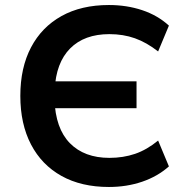

<svg xmlns="http://www.w3.org/2000/svg" viewBox="-20 -735 738 765"><path d="M414 10Q304 10 225 -34Q146 -78 103.5 -159.5Q61 -241 61 -353Q61 -465 103.5 -546Q146 -627 225 -671Q304 -715 414 -715Q485 -715 546.5 -694.5Q608 -674 653 -633L610 -530Q564 -566 517.5 -582.5Q471 -599 416 -599Q316 -599 259.5 -542Q203 -485 198 -378L160 -411H524V-304H158L197 -339Q201 -223 258.5 -164.5Q316 -106 416 -106Q471 -106 518 -122Q565 -138 610 -175L653 -72Q608 -32 546.5 -11Q485 10 414 10Z"/></svg>

Font: Nunito Sans 10pt
Style: Bold
Weight: 700
Designer: Vernon Adams
Foundry: Vernon Adams
Version: Version 3.101;gftools[0.9.27]